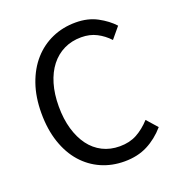

<svg xmlns="http://www.w3.org/2000/svg" viewBox="-125 -771 820 886"><g transform="rotate(-20 285.5 -328.0)"><path d="M338 12Q276 12 224 -11Q172 -34 133.5 -77.5Q95 -121 73.5 -184.5Q52 -248 52 -328Q52 -407 74 -470Q96 -533 135 -577Q174 -621 227 -644.5Q280 -668 343 -668Q403 -668 448.5 -643.5Q494 -619 523 -587L478 -533Q452 -561 419 -578Q386 -595 344 -595Q297 -595 259 -576.5Q221 -558 194 -523.5Q167 -489 152.5 -440Q138 -391 138 -330Q138 -268 152.5 -218.5Q167 -169 193 -134Q219 -99 256.5 -80Q294 -61 341 -61Q389 -61 425 -80.5Q461 -100 493 -135L539 -83Q500 -38 451 -13Q402 12 338 12Z"/></g></svg>

Font: Giro Regular
Style: Regular
Weight: 400
Designer: Paul D. Hunt
Foundry: Adobe Systems Incorporated
Version: Version 1.000;PS 1.0;hotconv 1.0.88;makeotf.lib2.5.647800